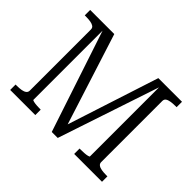

<svg xmlns="http://www.w3.org/2000/svg" viewBox="-146 -956 1205 1205"><g transform="rotate(45 456.0 -354.0)"><path d="M49 0V-48H59Q83 -48 100.5 -51Q118 -54 128.5 -62Q139 -70 139 -84V-626Q139 -641 128.5 -648.5Q118 -656 100.5 -659Q83 -662 59 -662H49V-710H263L465 -77L448 -75L654 -710H864V-662H853Q831 -662 812.5 -659Q794 -656 783.5 -648.5Q773 -641 773 -626V-84Q773 -70 783.5 -62Q794 -54 812.5 -51Q831 -48 853 -48H864V0H617V-48H626Q641 -48 658 -49Q675 -50 686.5 -53Q698 -56 698 -59V-694L706 -696L473 2H420L188 -697L196 -695V-59Q196 -56 208.5 -53Q221 -50 238.5 -49Q256 -48 268 -48H272V0Z"/></g></svg>

Font: Roboto Serif SemiCondensed Light
Style: Regular
Weight: 300
Width: 4
Designer: Greg Gazdowicz
Foundry: Commercial Type
Version: Version 1.007